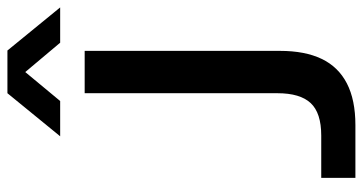

<svg xmlns="http://www.w3.org/2000/svg" viewBox="-250 -727 977 517"><g transform="rotate(-90 238.5 -468.5)"><path d="M18 0V-92H132Q193 -92 219.5 -120.5Q246 -149 246 -210V-729H360V-203Q360 -136 338.5 -91Q317 -46 272.5 -23Q228 0 160 0ZM130 -795 246 -937H361L477 -795H382L303 -889L225 -795Z"/></g></svg>

Font: Mona Sans SemiExpanded Medium
Style: Regular
Weight: 500
Width: 6
Designer: Deni Anggara
Foundry: GitHub
Version: Version 2.000